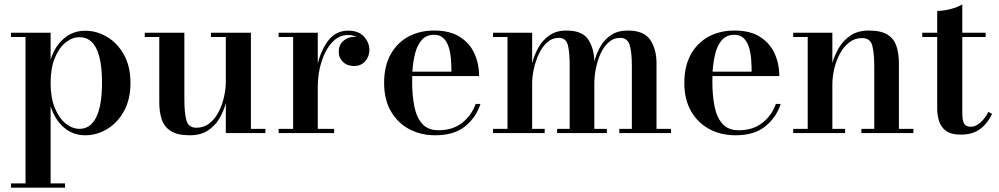

<svg xmlns="http://www.w3.org/2000/svg" viewBox="-20 -610 4578 880"><path d="M30.5 230.5H97V-440.5H30.5V-460H212V-337Q231 -397 272.2 -433Q313.5 -469 371 -469Q424 -469 471.5 -440.5Q519 -412 548.5 -358.5Q578 -305 578 -230Q578 -155 548.5 -101.2Q519 -47.5 471.5 -18.8Q424 10 371 10Q313.5 10 272.2 -26.2Q231 -62.5 212 -123V230.5H278V250H30.5ZM212 -230Q212 -162.5 231.2 -115.5Q250.5 -68.5 280.8 -44Q311 -19.5 344.5 -19.5Q395 -19.5 421.2 -73Q447.5 -126.5 447.5 -230Q447.5 -439.5 344.5 -439.5Q311 -439.5 280.8 -415.2Q250.5 -391 231.2 -344.2Q212 -297.5 212 -230Z M825 -460V-154.5Q825 -91.5 834.5 -58Q844 -24.5 880 -24.5Q914.5 -24.5 940 -44.8Q965.5 -65 982 -97Q998.5 -129 1006.8 -166Q1015 -203 1015 -236V-440.5H947V-460H1130V-19.5H1196.5V0H1015V-137.5Q1005 -100 985 -66.2Q965 -32.5 932 -11.2Q899 10 850 10Q792.5 10 762.2 -9.8Q732 -29.5 721 -63.5Q710 -97.5 710 -141V-440.5H643.5V-460Z M1257 -19.5H1323.5V-440.5H1257V-460H1436.5V-318.5Q1451.5 -381.5 1485.8 -425.5Q1520 -469.5 1576.5 -469.5Q1623.5 -469.5 1648.2 -442.2Q1673 -415 1673 -381Q1673 -351 1653.8 -329.2Q1634.5 -307.5 1603.5 -307.5Q1571.5 -307.5 1552 -326.2Q1532.5 -345 1532.5 -372Q1532.5 -404 1553.5 -422.5Q1574.5 -441 1603 -441Q1609 -441 1614.5 -440.5Q1596.5 -449.5 1574.5 -449.5Q1533.5 -449.5 1502.5 -416Q1471.5 -382.5 1454 -328.5Q1436.5 -274.5 1436.5 -213.5V-19.5H1511.5V0H1257Z M2182 -133.5Q2162.5 -72 2111.8 -31Q2061 10 1975 10Q1908.5 10 1855.5 -18.2Q1802.5 -46.5 1771.5 -100.2Q1740.5 -154 1740.5 -230Q1740.5 -306.5 1770 -360Q1799.5 -413.5 1851.2 -441.8Q1903 -470 1970 -470Q2043 -470 2088.5 -440.5Q2134 -411 2155 -363.5Q2176 -316 2176 -261.5H1869.5Q1869 -249 1869 -235Q1869 -174 1878.8 -123.5Q1888.5 -73 1914.8 -43Q1941 -13 1990 -13Q2055 -13 2098.2 -47Q2141.5 -81 2160 -133.5ZM1970 -450.5Q1935 -450.5 1914 -427.8Q1893 -405 1883 -366.5Q1873 -328 1870 -281.5H2049Q2049 -308.5 2046.8 -338.2Q2044.5 -368 2036.8 -393.2Q2029 -418.5 2013 -434.5Q1997 -450.5 1970 -450.5Z M2239.5 -19.5H2306V-440.5H2239.5V-460H2419V-320Q2428.5 -358 2447.8 -392.2Q2467 -426.5 2498.5 -448.2Q2530 -470 2576.5 -470Q2648 -470 2675.2 -430Q2702.5 -390 2704 -328.5Q2713.5 -365 2732 -397.2Q2750.5 -429.5 2781.2 -449.8Q2812 -470 2857.5 -470Q2931.5 -470 2960.2 -427.2Q2989 -384.5 2989 -319.5V-19.5H3055.5V0H2818.5V-19.5H2876V-308.5Q2876 -371.5 2865.8 -404Q2855.5 -436.5 2822.5 -436.5Q2792 -436.5 2769.5 -416.2Q2747 -396 2732.5 -363.8Q2718 -331.5 2711 -295.2Q2704 -259 2704 -226.5V-19.5H2761.5V0H2533.5V-19.5H2591V-308.5Q2591 -371.5 2582.5 -404Q2574 -436.5 2541 -436.5Q2511 -436.5 2488.2 -416.2Q2465.5 -396 2450.2 -363.8Q2435 -331.5 2427 -295.2Q2419 -259 2419 -226.5V-19.5H2476.5V0H2239.5Z M3558 -133.5Q3538.5 -72 3487.8 -31Q3437 10 3351 10Q3284.5 10 3231.5 -18.2Q3178.5 -46.5 3147.5 -100.2Q3116.5 -154 3116.5 -230Q3116.5 -306.5 3146 -360Q3175.5 -413.5 3227.2 -441.8Q3279 -470 3346 -470Q3419 -470 3464.5 -440.5Q3510 -411 3531 -363.5Q3552 -316 3552 -261.5H3245.5Q3245 -249 3245 -235Q3245 -174 3254.8 -123.5Q3264.5 -73 3290.8 -43Q3317 -13 3366 -13Q3431 -13 3474.2 -47Q3517.5 -81 3536 -133.5ZM3346 -450.5Q3311 -450.5 3290 -427.8Q3269 -405 3259 -366.5Q3249 -328 3246 -281.5H3425Q3425 -308.5 3422.8 -338.2Q3420.5 -368 3412.8 -393.2Q3405 -418.5 3389 -434.5Q3373 -450.5 3346 -450.5Z M3615.5 -19.5H3682V-440.5H3615.5V-460H3795V-321.5Q3806 -359.5 3826.5 -393.2Q3847 -427 3880.2 -448.5Q3913.5 -470 3961.5 -470Q4019 -470 4048.8 -450.5Q4078.5 -431 4089.2 -397Q4100 -363 4100 -319.5V-19.5H4166.5V0H3928V-19.5H3987V-305.5Q3987 -368.5 3977.5 -402Q3968 -435.5 3932 -435.5Q3897.5 -435.5 3871.8 -415.2Q3846 -395 3829 -363Q3812 -331 3803.5 -294Q3795 -257 3795 -224V-19.5H3853.5V0H3615.5Z M4527 -88Q4507.5 -45.5 4473 -19.2Q4438.5 7 4383.5 7Q4339 7 4315.8 -10.2Q4292.5 -27.5 4284 -55Q4275.5 -82.5 4275.5 -113.5V-440.5H4207V-460H4275.5V-560Q4304 -560 4336.8 -568.5Q4369.5 -577 4390.5 -590V-460H4497.5V-440.5H4390.5V-94.5Q4390.5 -57 4399.2 -43Q4408 -29 4429.5 -29Q4452 -29 4474 -48.8Q4496 -68.5 4510 -97.5Z"/></svg>

Font: Bodoni* 11pt Medium
Style: Regular
Weight: 500
Version: Version 2.3